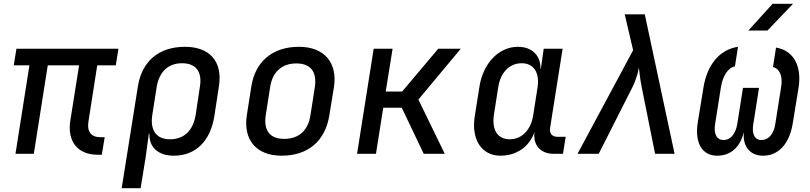

<svg xmlns="http://www.w3.org/2000/svg" viewBox="-20 -805 4240 1005"><path d="M491 5H513L528 -87H504C458 -87 434 -116 443 -169L489 -463H586L600 -550H66L52 -463H134L61 0H157L230 -463H394L348 -173C331 -65 387 5 491 5Z M617 180H716L742 21L759 -105H762C760 -34 808 10 890 10C1003 10 1081 -65 1102 -197L1126 -354C1146 -482 1079 -560 948 -560C812 -560 723 -485 702 -354ZM870 -76C799 -76 765 -122 777 -202L800 -349C813 -429 860 -474 933 -474C1006 -474 1040 -429 1026 -349L1004 -202C990 -121 943 -76 870 -76Z M1454 10C1592 10 1683 -67 1704 -202L1728 -349C1748 -478 1676 -560 1545 -560C1406 -560 1315 -483 1295 -349L1272 -202C1252 -72 1323 10 1454 10ZM1468 -78C1393 -78 1359 -121 1371 -202L1394 -349C1406 -429 1456 -473 1531 -473C1606 -473 1640 -429 1628 -349L1605 -202C1593 -121 1543 -78 1468 -78Z M1849 0H1948L1986 -241H2083L2198 0H2308L2170 -284L2392 -550H2274L2085 -326H1999L2035 -550H1936Z M2600 10C2685 10 2753 -39 2778 -115C2768 -48 2808 0 2877 0H2927L2941 -89H2896C2871 -89 2855 -107 2859 -133L2925 -550H2826L2811 -445H2809C2811 -514 2765 -560 2691 -560C2592 -560 2510 -476 2490 -354L2465 -196C2446 -74 2501 10 2600 10ZM2648 -76C2585 -76 2554 -124 2565 -202L2588 -349C2600 -426 2647 -474 2711 -474C2773 -474 2805 -426 2794 -349L2771 -202C2759 -124 2711 -76 2648 -76Z M3003 0H3114L3290 -348C3312 -392 3321 -431 3324 -452C3327 -431 3330 -392 3339 -348L3409 0H3511L3355 -730H3250L3294 -542Z M3897 -645H3997L4131 -785H4024ZM3734 10C3804 10 3854 -34 3872 -110H3873C3868 -37 3907 10 3974 10C4056 10 4113 -53 4130 -162L4160 -346C4178 -461 4133 -541 4042 -556L4026 -454C4061 -446 4078 -406 4069 -351L4038 -155C4030 -103 4002 -72 3966 -72C3931 -72 3914 -103 3923 -155L3953 -345H3869L3839 -155C3830 -103 3803 -72 3768 -72C3732 -72 3715 -103 3723 -155L3754 -351C3764 -410 3792 -451 3827 -458L3843 -560C3747 -546 3681 -466 3662 -346L3632 -162C3616 -57 3655 10 3734 10Z"/></svg>

Font: JetBrains Mono Medium
Style: Italic
Weight: 436
Italic angle: -9°
Monospace: yes
Designer: Philipp Nurullin, Konstantin Bulenkov
Foundry: JetBrains
Version: Version 2.305